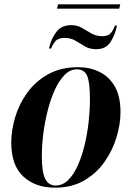

<svg xmlns="http://www.w3.org/2000/svg" viewBox="-20 -856 607 886"><path d="M243 -816 248 -836H535L530 -816ZM206 -632Q215 -675 239 -707.5Q263 -740 309 -740Q337 -740 358.5 -727Q380 -714 402 -701.5Q424 -689 453 -689Q480 -689 492 -704Q504 -719 510 -738H520Q511 -695 490 -662Q469 -629 424 -629Q394 -629 372 -642Q350 -655 328.5 -668Q307 -681 278 -681Q248 -681 235 -665Q222 -649 216 -632ZM234 10Q143 10 87.5 -41.5Q32 -93 32 -198Q32 -254 50 -315Q68 -376 106 -428.5Q144 -481 202.5 -513.5Q261 -546 341 -546Q394 -546 438.5 -524.5Q483 -503 509.5 -457.5Q536 -412 536 -338Q536 -284 518 -223.5Q500 -163 463 -110Q426 -57 369 -23.5Q312 10 234 10ZM237 0Q269 0 294.5 -25Q320 -50 339 -92.5Q358 -135 370.5 -187Q383 -239 389 -294Q395 -349 395 -399Q395 -477 382 -506.5Q369 -536 335 -536Q304 -536 278.5 -510.5Q253 -485 233.5 -442.5Q214 -400 200.5 -347.5Q187 -295 180 -240Q173 -185 173 -136Q173 -62 188.5 -31Q204 0 237 0Z"/></svg>

Font: Noto Serif Display SemiCondensed
Style: Bold Italic
Weight: 700
Width: 4
Italic angle: -12°
Designer: Monotype Design Team
Foundry: Monotype Imaging Inc.
Version: Version 2.009